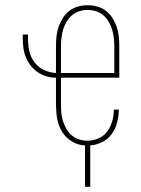

<svg xmlns="http://www.w3.org/2000/svg" viewBox="-20 -548 540 734"><path d="M305 166V8Q278 7 254.5 -7.5Q231 -22 217 -45Q203 -68 198.5 -94.5Q194 -121 194 -148V-251Q175 -251 157 -256.5Q139 -262 124 -272Q109 -282 97.5 -297Q86 -312 79 -329Q72 -346 69.5 -364.5Q67 -383 67 -401V-416H87V-401Q87 -377 92 -353.5Q97 -330 111.5 -310.5Q126 -291 148 -280.5Q170 -270 194 -269V-372Q194 -391 196 -409.5Q198 -428 204 -445.5Q210 -463 220 -479Q230 -495 245 -506.5Q260 -518 278 -523Q296 -528 315 -528Q334 -528 352 -523Q370 -518 385 -506.5Q400 -495 410 -479Q420 -463 426 -445.5Q432 -428 434 -409.5Q436 -391 436 -372V-251H213V-148Q213 -132 214.5 -116Q216 -100 221 -84.5Q226 -69 234 -55Q242 -41 254.5 -30.5Q267 -20 282.5 -15Q298 -10 314 -10Q336 -10 356.5 -19Q377 -28 390 -45.5Q403 -63 409 -84.5Q415 -106 415 -127V-129H434V-127Q434 -103 427.5 -79Q421 -55 407 -35.5Q393 -16 371 -5Q349 6 325 8V166ZM213 -269H417V-372Q417 -388 415 -404Q413 -420 408.5 -435.5Q404 -451 395.5 -465Q387 -479 375 -489.5Q363 -500 347 -505Q331 -510 315 -510Q299 -510 283 -505Q267 -500 255 -489.5Q243 -479 234.5 -465Q226 -451 221.5 -435.5Q217 -420 215 -404Q213 -388 213 -372Z"/></svg>

Font: Iosevka SS18 Thin
Style: Regular
Weight: 100
Monospace: yes
Designer: Belleve Invis
Foundry: Belleve Invis
Version: Version 25.1.1; ttfautohint (v1.8.4)